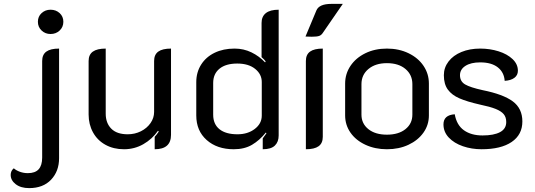

<svg xmlns="http://www.w3.org/2000/svg" viewBox="-20 -759 2753 988"><path d="M175 -647Q175 -674 194 -691.5Q213 -709 240 -709Q268 -709 287 -691.5Q306 -674 306 -647Q306 -620 287 -602Q268 -584 240 -584Q213 -584 194 -602Q175 -620 175 -647ZM35 141Q35 120 51 107Q63 118 82.5 125Q102 132 123 132Q161 132 179 112Q197 92 197 52V-445Q197 -478 218.5 -493.5Q240 -509 284 -509V55Q284 122 243 165.5Q202 209 130 209Q87 209 61 189Q35 169 35 141Z M860 -65Q860 9 776 9V-55Q785 -64 797 -82L793 -86Q763 -43 717.5 -17Q672 9 618 9Q564 9 522.5 -14Q481 -37 458.5 -78Q436 -119 436 -170V-445Q436 -478 458 -493.5Q480 -509 524 -509V-174Q524 -126 552.5 -97Q581 -68 637 -68Q674 -68 705 -83.5Q736 -99 754.5 -125.5Q773 -152 773 -183V-445Q773 -478 794.5 -493.5Q816 -509 860 -509Z M990 -165V-336Q990 -387 1015 -426.5Q1040 -466 1084.5 -487.5Q1129 -509 1187 -509Q1234 -509 1274 -489.5Q1314 -470 1344 -438L1347 -443Q1340 -453 1326 -465V-641Q1326 -674 1348 -691.5Q1370 -709 1414 -709V-62Q1414 -29 1394.5 -10Q1375 9 1332 9V-47Q1346 -65 1351 -73L1348 -77Q1316 -37 1277 -14Q1238 9 1183 9Q1097 9 1043.5 -38.5Q990 -86 990 -165ZM1327 -164V-337Q1327 -377 1293 -404.5Q1259 -432 1201 -432Q1142 -432 1109.5 -405.5Q1077 -379 1077 -332V-169Q1077 -120 1109.5 -94Q1142 -68 1202 -68Q1255 -68 1291 -95.5Q1327 -123 1327 -164Z M1554 -445Q1554 -478 1575.5 -493.5Q1597 -509 1641 -509V-55Q1641 -22 1619.5 -6.5Q1598 9 1554 9ZM1608 -705Q1622 -739 1685 -739H1744L1642 -591Q1634 -578 1622 -574Q1610 -570 1584 -570L1552 -571Z M1756 -165V-329Q1756 -379 1783.5 -420Q1811 -461 1860 -485Q1909 -509 1971 -509Q2033 -509 2082.5 -485Q2132 -461 2159.5 -420Q2187 -379 2187 -329V-165Q2187 -116 2159 -76.5Q2131 -37 2082 -14Q2033 9 1971 9Q1910 9 1860.5 -14Q1811 -37 1783.5 -76.5Q1756 -116 1756 -165ZM2102 -169V-326Q2102 -374 2066.5 -404Q2031 -434 1971 -434Q1912 -434 1876 -404Q1840 -374 1840 -326V-169Q1840 -123 1875.5 -94.5Q1911 -66 1971 -66Q2031 -66 2066.5 -94.5Q2102 -123 2102 -169Z M2262 -119Q2262 -167 2320 -171Q2330 -115 2367.5 -88.5Q2405 -62 2463 -62Q2521 -62 2553 -79Q2585 -96 2585 -131Q2585 -156 2572 -171.5Q2559 -187 2530.5 -198.5Q2502 -210 2449 -221Q2383 -236 2344 -253Q2305 -270 2284.5 -298Q2264 -326 2264 -372Q2264 -411 2288 -442.5Q2312 -474 2354.5 -491.5Q2397 -509 2451 -509Q2501 -509 2545.5 -495Q2590 -481 2617.5 -455Q2645 -429 2645 -395Q2645 -372 2627 -358.5Q2609 -345 2577 -343Q2574 -387 2541.5 -412.5Q2509 -438 2451 -438Q2403 -438 2375 -420Q2347 -402 2347 -372Q2347 -340 2373.5 -324.5Q2400 -309 2464 -295Q2569 -274 2618.5 -237.5Q2668 -201 2668 -134Q2668 -66 2613 -28.5Q2558 9 2458 9Q2407 9 2362 -6.5Q2317 -22 2289.5 -51Q2262 -80 2262 -119Z"/></svg>

Font: K2D
Style: Regular
Weight: 400
Version: Version 1.000; ttfautohint (v1.6)